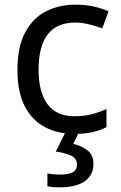

<svg xmlns="http://www.w3.org/2000/svg" viewBox="-20 -566 520 826"><path d="M300 10Q229 10 173.5 -19Q118 -48 86.5 -109Q55 -170 55 -265Q55 -364 88 -426Q121 -488 177.5 -517Q234 -546 306 -546Q347 -546 385 -537.5Q423 -529 447 -517L420 -444Q396 -453 364 -461Q332 -469 304 -469Q146 -469 146 -266Q146 -169 184.5 -117.5Q223 -66 299 -66Q343 -66 376.5 -75Q410 -84 438 -97V-19Q411 -5 378.5 2.5Q346 10 300 10ZM382 139Q382 187 345 213.5Q308 240 234 240Q202 240 184 235V180Q193 182 208 183.5Q223 185 237 185Q273 185 292 175.5Q311 166 311 141Q311 115 284.5 103Q258 91 220 86L263 0H321L295 53Q331 61 356.5 81Q382 101 382 139Z"/></svg>

Font: Noto Sans Living
Style: Regular
Weight: 400
Designer: Monotype Design Team
Foundry: Monotype Imaging Inc.
Version: Version 2.013; ttfautohint (v1.8.4.7-5d5b)